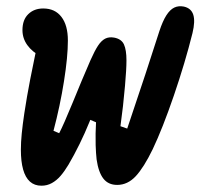

<svg xmlns="http://www.w3.org/2000/svg" viewBox="-20 -579 660 607"><path d="M46 -105.8Q46 -129.2 48.8 -157.3Q51.6 -185.5 56.9 -221Q64.8 -273.2 75.5 -328.2Q86.2 -383.3 98.2 -440.3L110.8 -399.7Q81.4 -415.2 66.2 -436.6Q51 -457.9 51 -483.8Q51 -516.5 69.4 -534.3Q87.8 -552.2 116.6 -552.2Q153.9 -552.2 174.2 -525.6Q194.6 -499.1 194.6 -450.8Q194.6 -399.4 182.3 -322.2Q170.1 -244.9 149.1 -165.4L167.1 -157.9Q180.7 -183.8 209.5 -253.9Q223.5 -287.8 238.3 -323.8Q253.2 -359.8 266.2 -389Q279.4 -418.7 289.9 -434.6Q300.4 -450.5 312.5 -456.8Q324.7 -463 340.9 -460.1Q363.9 -455.8 371.9 -438.5Q379.8 -421.2 379.8 -388Q379.8 -360.2 375.2 -307.8Q369.6 -242.9 360.8 -180L382.2 -172.5Q415.6 -272 439.5 -343.9Q463.3 -415.8 483.9 -480.7Q494.4 -512.5 505.9 -530.5Q517.4 -548.5 530.9 -555Q544.4 -561.5 561.2 -558.2Q584.4 -553.1 591 -532.5Q597.6 -511.8 588.5 -474.2Q565.5 -381.7 529.8 -277.3Q494 -172.9 462.8 -107.3Q434.9 -49.7 409.2 -22Q383.4 5.6 350.6 5.6Q322.2 5.6 306.7 -14.5Q291.2 -34.5 285.4 -75.1Q283.3 -93.7 282.4 -120.3Q281.5 -157.8 283.6 -192.4L265.5 -200.1L262.2 -192.1Q249.2 -159.8 231.7 -124Q214.1 -88.2 196.6 -58.5Q184 -37.5 171.5 -23Q158.9 -8.4 143.9 -0.2Q128.9 8.1 111.1 8.1Q89 8.1 74.6 -4.9Q60.2 -17.8 53.1 -43.2Q46 -68.5 46 -105.8Z"/></svg>

Font: Monaspace Radon Var
Style: Regular
Weight: 400
Designer: Riley Cran and the Lettermatic Team
Version: Version 1.000 (Monaspace Radon Var)